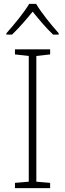

<svg xmlns="http://www.w3.org/2000/svg" viewBox="-20 -968 334 988"><path d="M166 -948H130C106 -906 50 -838 13 -797V-790H42C78 -824 118 -871 148 -908C178 -871 217 -824 253 -790H282V-797C245 -838 190 -906 166 -948ZM238 0V-27L167 -33V-680L238 -688V-714H57V-688L128 -680V-33L57 -27V0Z"/></svg>

Font: Noto Sans Canadian Aboriginal ExtraLight
Style: Regular
Weight: 200
Designer: Monotype Design Team, Typotheque's Kevin King
Foundry: Monotype Imaging Inc.
Version: Version 2.004